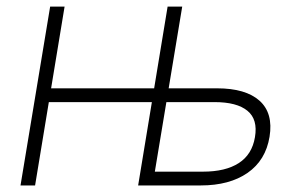

<svg xmlns="http://www.w3.org/2000/svg" viewBox="-20 -565 918 585"><path d="M433.6 0 440.9 -42H598.6Q667 -42 707.5 -68.1Q748 -94.2 756.8 -147Q766.1 -201.2 733.9 -227.5Q701.7 -253.9 633.8 -253.9H475.1L482.4 -295.9H641.1Q728.5 -295.9 770.8 -258.1Q813 -220.2 801.3 -148.4Q789.6 -76.7 734.4 -38.3Q679.2 0 591.8 0ZM42.5 0 132.8 -544.9H176.8L86.9 0ZM116.7 -253.9 123.5 -295.9H459.5L452.6 -253.9ZM400.9 0 490.7 -544.9H535.2L444.8 0Z"/></svg>

Font: Inter 16pt ExtraLight
Style: Italic
Weight: 250
Italic angle: -9.3988°
Version: Version 4.001;git-66647c0bb